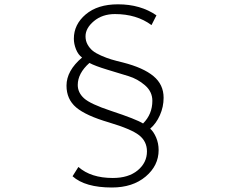

<svg xmlns="http://www.w3.org/2000/svg" viewBox="-20 -791 1040 867"><path d="M686.5 -721.7 664.1 -677.7Q596.7 -727.5 499 -727.5Q442.4 -727.5 404.3 -695.8Q366.2 -664.1 366.2 -627Q366.2 -606.4 375.5 -589.8Q384.8 -573.2 398.4 -562Q412.1 -550.8 436.5 -540Q460.9 -529.3 481.9 -522.9Q502.9 -516.6 535.2 -508.8Q627 -485.4 672.9 -447.3Q718.8 -409.2 718.8 -349.6Q718.8 -308.6 702.1 -271Q685.5 -233.4 658.2 -210Q673.8 -196.3 685.1 -169.9Q696.3 -143.6 696.3 -113.3Q696.3 -43 637.7 6.3Q579.1 55.7 485.4 55.7Q364.3 55.7 307.6 4.9L334 -37.1Q390.6 12.7 489.3 12.7Q560.5 12.7 602.1 -22Q643.6 -56.6 643.6 -107.4Q643.6 -152.3 608.4 -180.2Q573.2 -208 471.7 -238.3Q368.2 -268.6 324.2 -305.7Q280.3 -342.8 280.3 -404.3Q280.3 -471.7 350.6 -531.2Q333 -543.9 323.2 -568.4Q313.5 -592.8 313.5 -616.2Q313.5 -680.7 367.2 -726.1Q420.9 -771.5 512.7 -771.5Q614.3 -771.5 686.5 -721.7ZM383.8 -506.8Q331.1 -460 331.1 -407.2Q331.1 -373 359.4 -347.2Q387.7 -321.3 482.4 -290Q594.7 -252.9 626 -233.4Q668 -275.4 668 -335.9Q668 -377 634.8 -405.8Q601.6 -434.6 560.1 -447.3Q518.6 -460 463.9 -476.6Q409.2 -493.2 383.8 -506.8Z"/></svg>

Font: Gen Shin Gothic Monospace Light
Style: Regular
Weight: 300
Designer: [Source Han Sans]
Ryoko NISHIZUKA  (kana & ideographs); Paul D. Hunt (Latin, Greek & Cyrillic); Wenlong ZHANG  (bopomofo
Version: Version 1.002.20150607